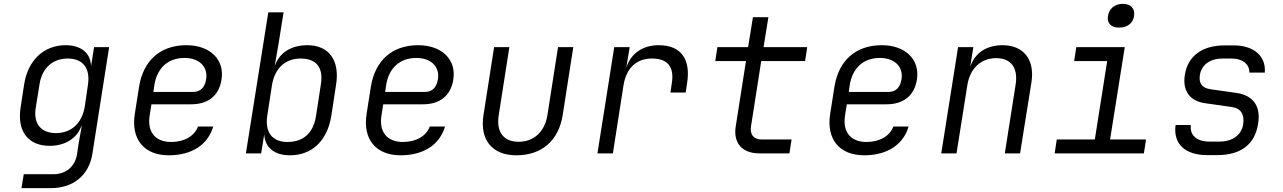

<svg xmlns="http://www.w3.org/2000/svg" viewBox="-20 -794 6640 994"><path d="M91 180H243C359 180 440 114 458 4L545 -550H467L452 -455H451C448 -520 399 -560 320 -560C207 -560 124 -482 105 -357L87 -240C67 -115 125 -39 237 -39C316 -39 378 -77 401 -141H403L386 -45L379 4C368 69 322 108 255 108H103ZM270 -105C191 -105 152 -155 165 -236L185 -360C198 -441 252 -491 331 -491C410 -491 449 -440 435 -353L419 -243C405 -156 349 -105 270 -105Z M854 10C972 10 1056 -44 1084 -139H1005C987 -90 935 -59 866 -59C783 -59 741 -112 755 -197L764 -254H969C1057 -254 1114 -298 1127 -383C1143 -484 1069 -560 945 -560C811 -560 722 -482 700 -345L678 -205C657 -73 726 10 854 10ZM774 -318 779 -353C793 -442 850 -494 935 -494C1013 -494 1058 -447 1047 -383C1040 -338 1015 -318 979 -318Z M1481 10C1595 10 1674 -65 1695 -193L1720 -356C1740 -481 1683 -560 1572 -560C1486 -560 1425 -520 1402 -451L1423 -573L1448 -730H1369L1253 0H1332L1348 -99C1351 -31 1400 10 1481 10ZM1468 -59C1389 -59 1350 -110 1364 -197L1388 -353C1402 -440 1457 -491 1536 -491C1615 -491 1656 -448 1641 -356L1616 -193C1601 -101 1547 -59 1468 -59Z M2054 10C2172 10 2256 -44 2284 -139H2205C2187 -90 2135 -59 2066 -59C1983 -59 1941 -112 1955 -197L1964 -254H2169C2257 -254 2314 -298 2327 -383C2343 -484 2269 -560 2145 -560C2011 -560 1922 -482 1900 -345L1878 -205C1857 -73 1926 10 2054 10ZM1974 -318 1979 -353C1993 -442 2050 -494 2135 -494C2213 -494 2258 -447 2247 -383C2240 -338 2215 -318 2179 -318Z M2653 10C2785 10 2872 -66 2893 -198L2948 -550H2869L2814 -198C2800 -111 2743 -60 2665 -60C2587 -60 2548 -111 2562 -198L2617 -550H2538L2483 -198C2463 -70 2528 10 2653 10Z M3073 0H3153L3208 -353C3223 -442 3274 -491 3356 -491C3436 -491 3472 -448 3458 -363L3451 -315H3530L3537 -363C3557 -488 3506 -560 3390 -560C3307 -560 3247 -517 3224 -448H3223L3240 -550H3160Z M3911 0H4067L4078 -72H3922C3882 -72 3861 -98 3868 -140L3921 -478H4148L4159 -550H3933L3958 -705H3878L3853 -550H3694L3683 -478H3842L3789 -140C3775 -54 3822 0 3911 0Z M4454 10C4572 10 4656 -44 4684 -139H4605C4587 -90 4535 -59 4466 -59C4383 -59 4341 -112 4355 -197L4364 -254H4569C4657 -254 4714 -298 4727 -383C4743 -484 4669 -560 4545 -560C4411 -560 4322 -482 4300 -345L4278 -205C4257 -73 4326 10 4454 10ZM4374 -318 4379 -353C4393 -442 4450 -494 4535 -494C4613 -494 4658 -447 4647 -383C4640 -338 4615 -318 4579 -318Z M4853 0H4932L4988 -353C5002 -441 5059 -493 5137 -493C5213 -493 5252 -444 5238 -356L5182 0H5261L5320 -369C5338 -486 5279 -560 5170 -560C5087 -560 5026 -519 5003 -448L5019 -550H4940Z M5774 -651C5816 -651 5846 -674 5851 -711C5857 -750 5835 -774 5793 -774C5752 -774 5722 -750 5716 -711C5710 -674 5732 -651 5774 -651ZM5440 0H5902L5913 -72H5727L5803 -550H5552L5541 -478H5712L5648 -72H5451Z M6230 9H6282C6404 9 6477 -47 6493 -152C6509 -244 6468 -301 6380 -313L6247 -332C6203 -338 6185 -363 6192 -406C6200 -458 6244 -491 6310 -491H6356C6415 -491 6450 -459 6448 -418H6528C6535 -503 6472 -559 6367 -559H6320C6204 -559 6129 -504 6114 -406C6101 -324 6140 -271 6217 -260L6357 -240C6404 -234 6424 -201 6416 -150C6407 -95 6361 -61 6293 -61H6241C6175 -61 6139 -94 6145 -147H6066C6053 -50 6114 9 6230 9Z"/></svg>

Font: JetBrains Mono Light
Style: Italic
Weight: 336
Italic angle: -9°
Monospace: yes
Designer: Philipp Nurullin, Konstantin Bulenkov
Foundry: JetBrains
Version: Version 2.305